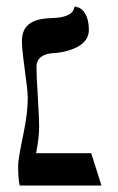

<svg xmlns="http://www.w3.org/2000/svg" viewBox="-20 -574 366 594"><path d="M65.9 -272Q65.9 -293 52.7 -388.7Q47.9 -424.3 47.9 -448.2Q47.9 -505.9 111.8 -515.6Q124.5 -517.6 141.1 -518.1Q194.8 -520 206.5 -541.5Q209.5 -547.9 210.9 -554.2Q210.9 -554.2 226.6 -549.3Q254.4 -532.2 254.9 -481.9Q254.9 -437 192.9 -418Q168.9 -410.6 140.1 -409.2Q94.2 -404.3 92.8 -369.1Q92.8 -340.3 97.2 -271Q101.1 -206.1 101.1 -181.2Q101.1 -149.4 91.8 -100.1H262.2L293.9 0H41Q36.1 -18.6 36.1 -63Q36.1 -81.5 53.2 -163.6Q65.9 -225.1 65.9 -272Z"/></svg>

Font: Linux Biolinum O
Style: Regular
Weight: 400
Designer: Philipp H. Poll
Foundry: Philipp H. Poll
Version: Version 1.0.4